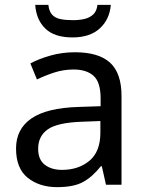

<svg xmlns="http://www.w3.org/2000/svg" viewBox="-20 -760 601 790"><path d="M288 -545Q386 -545 433 -502Q480 -459 480 -365V0H416L399 -76H395Q360 -32 321.5 -11Q283 10 215 10Q142 10 94 -28.5Q46 -67 46 -149Q46 -229 109 -272.5Q172 -316 303 -320L394 -323V-355Q394 -422 365 -448Q336 -474 283 -474Q241 -474 203 -461.5Q165 -449 132 -433L105 -499Q140 -518 188 -531.5Q236 -545 288 -545ZM314 -259Q214 -255 175.5 -227Q137 -199 137 -148Q137 -103 164.5 -82Q192 -61 235 -61Q303 -61 348 -98.5Q393 -136 393 -214V-262ZM436 -740Q431 -680 390.5 -643Q350 -606 278 -606Q204 -606 166.5 -642.5Q129 -679 125 -740H179Q182 -713 194.5 -699.5Q207 -686 228.5 -681.5Q250 -677 280 -677Q306 -677 327.5 -682Q349 -687 363.5 -700.5Q378 -714 381 -740Z"/></svg>

Font: Noto Sans Vithkuqi
Style: Regular
Weight: 400
Version: Version 1.001